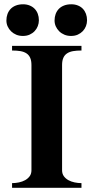

<svg xmlns="http://www.w3.org/2000/svg" viewBox="-20 -889 448 909"><path d="M365.7 0V-22Q349.6 -22 333.3 -25.4Q316.9 -28.8 303.7 -36.1Q290.5 -43.5 282.2 -54.9Q273.9 -66.4 273.9 -83V-581.1Q273.9 -601.6 279.8 -615Q285.6 -628.4 297.4 -636.2Q309.1 -644 326.2 -647Q343.3 -649.9 365.7 -649.9V-671.9H37.1V-649.9Q59.6 -649.9 76.7 -647Q93.8 -644 105.5 -636.2Q117.2 -628.4 123 -615Q128.9 -601.6 128.9 -581.1V-83Q128.9 -66.4 120.6 -54.9Q112.3 -43.5 99.1 -36.1Q85.9 -28.8 69.6 -25.4Q53.2 -22 37.1 -22V0ZM392.1 -793Q392.1 -809.6 387 -823.5Q381.8 -837.4 372.3 -847.4Q362.8 -857.4 348.9 -863Q335 -868.7 317.4 -868.7Q297.9 -868.7 283 -862.8Q268.1 -856.9 258.3 -846.7Q248.5 -836.4 243.4 -822.5Q238.3 -808.6 238.3 -792Q238.3 -777.3 244.1 -764.2Q250 -751 260.5 -740.7Q271 -730.5 285.2 -724.6Q299.3 -718.8 316.4 -718.8Q334.5 -718.8 348.4 -725.1Q362.3 -731.4 372.1 -741.7Q381.8 -752 387 -765.4Q392.1 -778.8 392.1 -793ZM164.1 -793Q164.1 -809.6 158.9 -823.5Q153.8 -837.4 144 -847.4Q134.3 -857.4 120.4 -863Q106.4 -868.7 89.4 -868.7Q69.8 -868.7 54.9 -862.8Q40 -856.9 30.3 -846.7Q20.5 -836.4 15.4 -822.5Q10.3 -808.6 10.3 -792Q10.3 -777.3 16.1 -764.2Q22 -751 32.5 -740.7Q43 -730.5 57.1 -724.6Q71.3 -718.8 88.4 -718.8Q106.4 -718.8 120.4 -725.1Q134.3 -731.4 144 -741.7Q153.8 -752 158.9 -765.4Q164.1 -778.8 164.1 -793Z"/></svg>

Font: Galatia SIL
Style: Bold
Weight: 700
Designer: Development by SIL's NRSI team
Version: Version 2.1